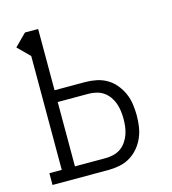

<svg xmlns="http://www.w3.org/2000/svg" viewBox="-109 -825 819 914"><g transform="rotate(-15 300.0 -367.5)"><path d="M37 0V-58H98V-619L40 -677L98 -735H163V-433H314Q341 -433 368.5 -427.5Q396 -422 420 -408Q444 -394 462 -372Q480 -350 491 -325Q502 -300 506 -272Q510 -244 510 -217Q510 -189 506 -161.5Q502 -134 491 -108.5Q480 -83 462 -61.5Q444 -40 420 -25.5Q396 -11 368.5 -5.5Q341 0 314 0ZM314 -58Q333 -58 352.5 -62.5Q372 -67 388 -78Q404 -89 415.5 -105.5Q427 -122 433.5 -140Q440 -158 442.5 -177.5Q445 -197 445 -217Q445 -236 442.5 -255.5Q440 -275 433.5 -293.5Q427 -312 415.5 -328Q404 -344 388 -355Q372 -366 352.5 -370.5Q333 -375 314 -375H163V-58Z"/></g></svg>

Font: Iosevka Slab Light Extended
Style: Regular
Weight: 300
Width: 7
Monospace: yes
Designer: Belleve Invis
Foundry: Belleve Invis
Version: Version 11.1.0; ttfautohint (v1.8.3)